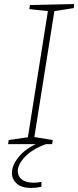

<svg xmlns="http://www.w3.org/2000/svg" viewBox="-20 -713 387 950"><path d="M345 -673 249 -658 150 -35 241 -20 238 0H20L23 -20L118 -34L217 -658L125 -668L128 -688L347 -693ZM135 217Q87 217 63 195.5Q39 174 39 143Q39 101 79 56Q119 11 197 -16L207 0Q138 26 103 63.5Q68 101 68 134Q68 159 88 175Q108 191 147 191Q155 191 164.5 190Q174 189 185 187V211Q172 214 159 215.5Q146 217 135 217Z"/></svg>

Font: Bitter ExtraLight
Style: Italic
Weight: 200
Italic angle: -9°
Designer: Sol Matas, and Bitter project Authors
Foundry: Sol Matas
Version: Version 2.001